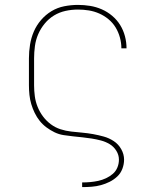

<svg xmlns="http://www.w3.org/2000/svg" viewBox="-20 -558 640 783"><path d="M315 205V186H316Q332 186 348.5 184.5Q365 183 381 179.5Q397 176 412 169Q427 162 439.5 151.5Q452 141 458.5 125.5Q465 110 465 93Q465 74 454.5 57Q444 40 427.5 30Q411 20 392 15Q373 10 354 7Q335 4 316 2Q297 0 278 -2Q259 -4 239.5 -7Q220 -10 202.5 -18.5Q185 -27 169.5 -38.5Q154 -50 142 -65Q130 -80 121.5 -97.5Q113 -115 107.5 -133.5Q102 -152 100 -171.5Q98 -191 98 -210V-320Q98 -348 102.5 -376Q107 -404 118 -429.5Q129 -455 147.5 -476.5Q166 -498 190 -512.5Q214 -527 242 -532.5Q270 -538 298 -538Q323 -538 347.5 -534Q372 -530 395 -520Q418 -510 437.5 -493.5Q457 -477 470 -456Q483 -435 489.5 -410.5Q496 -386 496 -361H475Q475 -383 469 -405Q463 -427 451.5 -446Q440 -465 422.5 -479.5Q405 -494 384.5 -503Q364 -512 342 -515.5Q320 -519 298 -519Q272 -519 247 -513.5Q222 -508 200.5 -495Q179 -482 162.5 -462Q146 -442 136 -419Q126 -396 122.5 -370.5Q119 -345 119 -320V-210Q119 -188 122 -165.5Q125 -143 133.5 -122Q142 -101 155.5 -83Q169 -65 187 -51.5Q205 -38 226.5 -31Q248 -24 270.5 -21.5Q293 -19 315.5 -17Q338 -15 360 -11Q382 -7 403.5 -1Q425 5 444 17.5Q463 30 474.5 50.5Q486 71 486 93Q486 112 479 130.5Q472 149 458 162Q444 175 427 183.5Q410 192 391.5 197Q373 202 354 203.5Q335 205 316 205Z"/></svg>

Font: Iosevka Curly Slab ThEx
Style: Regular
Weight: 100
Width: 7
Monospace: yes
Designer: Belleve Invis
Foundry: Belleve Invis
Version: Version 11.1.0; ttfautohint (v1.8.3)